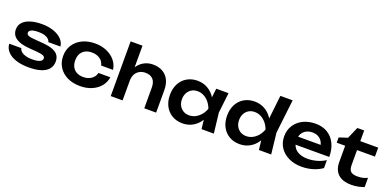

<svg xmlns="http://www.w3.org/2000/svg" viewBox="-6 -1647 5129 2539"><g transform="rotate(20 2559.0 -377.5)"><path d="M686 -179Q686 -118 650.5 -74Q615 -30 545 -7.5Q475 15 374 15Q270 15 193 -10.5Q116 -36 73 -83Q30 -130 27 -192H197Q203 -164 227 -143.5Q251 -123 289.5 -112Q328 -101 379 -101Q450 -101 486.5 -117Q523 -133 523 -165Q523 -188 497.5 -200Q472 -212 404 -218L298 -226Q203 -234 147 -258Q91 -282 67.5 -318.5Q44 -355 44 -399Q44 -460 82 -501Q120 -542 188.5 -563Q257 -584 347 -584Q439 -584 511 -559Q583 -534 626.5 -490Q670 -446 676 -388H506Q502 -409 483.5 -427.5Q465 -446 430 -458Q395 -470 339 -470Q276 -470 242 -455.5Q208 -441 208 -412Q208 -392 229 -379.5Q250 -367 307 -362L445 -351Q537 -343 590 -320.5Q643 -298 664.5 -262Q686 -226 686 -179Z M1435 -232Q1425 -159 1378.5 -103Q1332 -47 1259 -16Q1186 15 1096 15Q994 15 916.5 -22.5Q839 -60 795.5 -128Q752 -196 752 -284Q752 -373 795.5 -440.5Q839 -508 916.5 -546Q994 -584 1096 -584Q1186 -584 1259 -552.5Q1332 -521 1378.5 -465.5Q1425 -410 1435 -336H1268Q1255 -394 1208.5 -425.5Q1162 -457 1096 -457Q1043 -457 1003.5 -436.5Q964 -416 943 -377.5Q922 -339 922 -284Q922 -230 943 -191.5Q964 -153 1003.5 -132.5Q1043 -112 1096 -112Q1163 -112 1209.5 -145Q1256 -178 1268 -232Z M1525 -770H1692V0H1525ZM1909 -584Q1990 -584 2047 -551.5Q2104 -519 2134 -459Q2164 -399 2164 -316V0H1997V-291Q1997 -368 1960 -407.5Q1923 -447 1853 -447Q1804 -447 1767.5 -425.5Q1731 -404 1711.5 -366Q1692 -328 1692 -275L1637 -304Q1648 -394 1685.5 -456Q1723 -518 1781 -551Q1839 -584 1909 -584Z M2803 0 2779 -208 2806 -284 2779 -359 2803 -569H2976L2943 -284L2976 0ZM2847 -284Q2831 -194 2788.5 -126.5Q2746 -59 2681.5 -22Q2617 15 2537 15Q2454 15 2390 -22.5Q2326 -60 2290.5 -127.5Q2255 -195 2255 -284Q2255 -374 2290.5 -441.5Q2326 -509 2390 -546.5Q2454 -584 2537 -584Q2617 -584 2681.5 -547Q2746 -510 2789 -442.5Q2832 -375 2847 -284ZM2424 -284Q2424 -234 2444.5 -196Q2465 -158 2501 -136.5Q2537 -115 2584 -115Q2631 -115 2672.5 -136.5Q2714 -158 2746 -196Q2778 -234 2796 -284Q2778 -334 2746 -372.5Q2714 -411 2672.5 -432.5Q2631 -454 2584 -454Q2537 -454 2501 -432.5Q2465 -411 2444.5 -372.5Q2424 -334 2424 -284Z M3610 0 3586 -215 3618 -283 3587 -366 3632 -770H3805L3750 -296L3783 0ZM3651 -284Q3635 -194 3592.5 -126.5Q3550 -59 3485.5 -22Q3421 15 3341 15Q3258 15 3194 -22.5Q3130 -60 3094.5 -127.5Q3059 -195 3059 -284Q3059 -374 3094.5 -441.5Q3130 -509 3194 -546.5Q3258 -584 3341 -584Q3421 -584 3485.5 -547Q3550 -510 3593 -442.5Q3636 -375 3651 -284ZM3228 -284Q3228 -234 3248.5 -196Q3269 -158 3305 -136.5Q3341 -115 3388 -115Q3435 -115 3476.5 -136.5Q3518 -158 3550 -196Q3582 -234 3600 -284Q3582 -334 3550 -372.5Q3518 -411 3476.5 -432.5Q3435 -454 3388 -454Q3341 -454 3305 -432.5Q3269 -411 3248.5 -372.5Q3228 -334 3228 -284Z M4213 15Q4112 15 4032.5 -22.5Q3953 -60 3907.5 -128Q3862 -196 3862 -286Q3862 -375 3905.5 -442Q3949 -509 4025 -546.5Q4101 -584 4198 -584Q4297 -584 4368 -540.5Q4439 -497 4477.5 -418Q4516 -339 4516 -232H3996V-343H4426L4361 -303Q4357 -353 4336.5 -388Q4316 -423 4281 -442Q4246 -461 4199 -461Q4148 -461 4110.5 -440.5Q4073 -420 4052.5 -383.5Q4032 -347 4032 -298Q4032 -239 4058 -197Q4084 -155 4134 -133Q4184 -111 4255 -111Q4319 -111 4384 -129.5Q4449 -148 4501 -182V-70Q4445 -30 4370.5 -7.5Q4296 15 4213 15Z M4544 -443V-517L4663 -556L4734 -719H4830V-569H5082V-443H4830V-236Q4830 -170 4857.5 -143.5Q4885 -117 4953 -117Q4996 -117 5029 -125Q5062 -133 5092 -148V-18Q5063 -6 5015 4.5Q4967 15 4916 15Q4827 15 4771.5 -13.5Q4716 -42 4689.5 -93Q4663 -144 4663 -212V-443Z"/></g></svg>

Font: Unbounded Medium
Style: Regular
Weight: 500
Designer: Luke Prowse, Jean-Baptiste Morizot, Fátima Lázaro, Florian Runge
Foundry: NaN
Version: Version 1.700